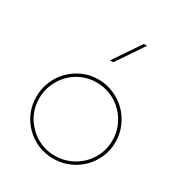

<svg xmlns="http://www.w3.org/2000/svg" viewBox="-151 -713 763 820"><g transform="rotate(30 230.5 -303.0)"><path d="M369 -51Q342 -24 306 -9Q270 6 230 6Q189 6 154 -9Q119 -24 92.5 -50.5Q66 -77 51 -112Q36 -147 36 -188Q36 -228 51 -264Q66 -300 92.5 -326.5Q119 -353 154 -368.5Q189 -384 230 -384Q270 -384 306 -368.5Q342 -353 368.5 -326.5Q395 -300 410.5 -264Q426 -228 426 -188Q426 -147 410.5 -112Q395 -77 369 -51ZM103 -61Q127 -36 159.5 -22Q192 -8 230 -8Q267 -8 300 -22Q333 -36 358 -60.5Q383 -85 397 -117.5Q411 -150 411 -188Q411 -225 397 -258Q383 -291 358 -316Q333 -341 300 -355Q267 -369 230 -369Q192 -369 159.5 -355Q127 -341 102.5 -316Q78 -291 64 -258Q50 -225 50 -188Q50 -150 64 -117.5Q78 -85 103 -61ZM247 -479H231Q254 -512 276 -545.5Q298 -579 321 -612H337Q314 -579 292 -545.5Q270 -512 247 -479Z"/></g></svg>

Font: Josefin Slab Thin
Style: Regular
Weight: 100
Designer: Santiago Orozco
Foundry: Typemade
Version: Version 2.000